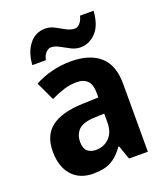

<svg xmlns="http://www.w3.org/2000/svg" viewBox="-140 -853 834 961"><g transform="rotate(-20 277.0 -373.0)"><path d="M276 -557Q377 -557 431 -509Q485 -461 485 -364V0H385L359 -74H355Q324 -30 288 -10Q252 10 192 10Q120 10 79 -36Q38 -82 38 -163Q38 -250 93.5 -291.5Q149 -333 258 -337L345 -340V-366Q345 -449 268 -449Q233 -449 199.5 -438.5Q166 -428 129 -410L83 -509Q125 -532 174.5 -544.5Q224 -557 276 -557ZM294 -252Q233 -250 208 -226Q183 -202 183 -162Q183 -127 200 -112Q217 -97 246 -97Q288 -97 316.5 -126Q345 -155 345 -206V-254ZM90 -605Q94 -671 126.5 -713Q159 -755 212 -755Q238 -755 262 -742Q286 -729 308.5 -716.5Q331 -704 354 -704Q368 -704 380.5 -718Q393 -732 399 -756H471Q466 -680 430.5 -643Q395 -606 348 -606Q323 -606 298.5 -618.5Q274 -631 251 -644Q228 -657 207 -657Q194 -657 180.5 -643.5Q167 -630 162 -605Z"/></g></svg>

Font: Noto Sans Tamil SemiCondensed
Style: Bold
Weight: 700
Width: 4
Designer: Jelle Bosma - Monotype Design Team
Foundry: Monotype Imaging Inc.
Version: Version 2.004; ttfautohint (v1.8.4.7-5d5b)